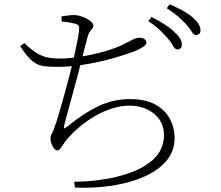

<svg xmlns="http://www.w3.org/2000/svg" viewBox="-20 -841 1040 905"><path d="M816 -608Q805 -608 796 -624.5Q787 -641 770 -661Q754 -679 732.5 -700Q711 -721 679 -741L694 -761Q730 -743 757 -725.5Q784 -708 800 -692Q820 -674 828.5 -660Q837 -646 837 -630Q837 -619 831 -613.5Q825 -608 816 -608ZM330 16Q389 15 435.5 9Q482 3 516 -4Q611 -27 662.5 -59.5Q714 -92 733.5 -128.5Q753 -165 753 -200Q753 -248 730 -279.5Q707 -311 670.5 -327Q634 -343 592 -343Q550 -343 509 -330Q468 -317 429.5 -295Q391 -273 357 -244.5Q323 -216 295 -184Q289 -177 281 -164.5Q273 -152 265.5 -142Q258 -132 250 -132Q243 -132 235.5 -140.5Q228 -149 223 -161.5Q218 -174 218 -187Q218 -200 223.5 -209Q229 -218 239 -247Q248 -271 259.5 -311Q271 -351 283.5 -396Q296 -441 306.5 -481.5Q317 -522 323 -547Q330 -576 336.5 -607.5Q343 -639 348 -665.5Q353 -692 353 -704Q354 -717 349 -722Q344 -727 332 -730Q320 -733 305 -735.5Q290 -738 271 -739L270 -764Q285 -766 300 -768Q315 -770 329 -770Q347 -770 368.5 -762Q390 -754 405 -742.5Q420 -731 420 -720Q420 -712 415 -706Q410 -700 404 -692.5Q398 -685 394 -671Q388 -649 380.5 -620.5Q373 -592 362 -548Q355 -520 345 -481.5Q335 -443 323.5 -401.5Q312 -360 302 -323Q292 -286 285 -260Q280 -241 282 -237Q284 -233 303 -249Q371 -305 442 -339.5Q513 -374 593 -374Q665 -374 711.5 -348.5Q758 -323 780.5 -281Q803 -239 803 -190Q803 -138 775.5 -98Q748 -58 700.5 -29.5Q653 -1 592 16Q531 33 464.5 39.5Q398 46 333 43ZM248 -526Q217 -526 195 -528Q173 -530 154.5 -539Q136 -548 117.5 -567.5Q99 -587 75 -623L95 -638Q126 -608 150.5 -592.5Q175 -577 200.5 -571Q226 -565 259 -565Q308 -565 364.5 -574.5Q421 -584 473.5 -599Q526 -614 560 -631Q587 -645 605 -654Q623 -663 637 -663Q644 -663 650 -661.5Q656 -660 660.5 -657Q665 -654 667.5 -649.5Q670 -645 670 -639Q670 -629 651 -617.5Q632 -606 608 -597Q588 -590 551 -578Q514 -566 465.5 -554Q417 -542 361 -534Q305 -526 248 -526ZM904 -676Q893 -676 883.5 -692Q874 -708 857 -727Q838 -747 818 -764.5Q798 -782 766 -802L780 -821Q816 -805 843 -790Q870 -775 887 -760Q907 -742 916 -727.5Q925 -713 925 -698Q925 -687 919 -681.5Q913 -676 904 -676Z"/></svg>

Font: Noto Serif JP ExtraLight ExtraLight
Style: Regular
Weight: 250
Version: Version 2.003-H1;hotconv 1.1.1;makeotfexe 2.6.0